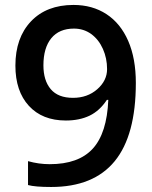

<svg xmlns="http://www.w3.org/2000/svg" viewBox="-20 -743 611 773"><path d="M526.9 -409.2Q526.9 -198.2 441.9 -94.2Q356.9 9.8 186 9.8Q121.1 9.8 92.8 2V-94.2Q136.2 -82 180.2 -82Q296.4 -82 353.5 -144.5Q410.6 -207 416 -340.8H410.2Q381.3 -296.9 340.6 -277.3Q299.8 -257.8 245.1 -257.8Q150.4 -257.8 96.2 -316.9Q42 -376 42 -479Q42 -590.8 104.7 -657Q167.5 -723.1 275.9 -723.1Q352.1 -723.1 408.7 -686Q465.3 -648.9 496.1 -578.4Q526.9 -507.8 526.9 -409.2ZM277.8 -627.9Q218.3 -627.9 186.5 -589.1Q154.8 -550.3 154.8 -480Q154.8 -418.9 184.3 -384Q213.9 -349.1 273.9 -349.1Q332 -349.1 371.6 -383.8Q411.1 -418.5 411.1 -464.8Q411.1 -508.3 394.3 -546.1Q377.4 -584 347.2 -606Q316.9 -627.9 277.8 -627.9Z"/></svg>

Font: f41525491657056   
Style: Regular
Weight: 600
Foundry: Ascender Corporation
Version: Version 1.10